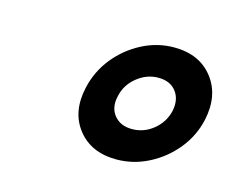

<svg xmlns="http://www.w3.org/2000/svg" viewBox="-49 -867 459 374"><g transform="rotate(15 180.0 -680.0)"><path d="M116 -679.5Q123.5 -713.5 145.2 -740.8Q167 -768 197.8 -784Q228.5 -800 262.5 -800Q313.5 -800 340.5 -765.5Q367.5 -731 356.5 -679.5Q349 -645.5 327 -618.5Q305 -591.5 274.2 -575.8Q243.5 -560 209.5 -560Q158.5 -560 131.5 -594.2Q104.5 -628.5 116 -679.5ZM180.5 -679.5Q175 -656 187.5 -640.5Q200 -625 223.5 -625Q247.5 -625 266.5 -640.5Q285.5 -656 291 -679.5Q296 -703.5 284 -719.2Q272 -735 248 -735Q224.5 -735 205 -719.2Q185.5 -703.5 180.5 -679.5Z"/></g></svg>

Font: Besley*
Style: Bold Italic
Weight: 700
Italic angle: -13°
Designer: Owen Earl
Foundry: indestructible type*
Version: Version 2.000; ttfautohint (v1.8.3)